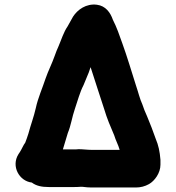

<svg xmlns="http://www.w3.org/2000/svg" viewBox="-20 -745 782 852"><path d="M197 85H307C316 85 326 85 336 84H346C361 86 375 87 386 87H583C604 87 623 82 641 72C666 58 692 23 692 -14V-36C689 -73 683 -101 671 -129C659 -163 647 -195 633 -228L621 -256C618 -265 615 -273 612 -281C600 -307 594 -335 583 -367C564 -427 543 -497 523 -552C510 -589 498 -624 481 -657C470 -689 449 -719 410 -724C362 -730 324 -702 304 -671C296 -658 288 -641 280 -628C262 -602 252 -568 239 -538C234 -527 228 -513 223 -498C210 -461 194 -431 182 -396C169 -356 148 -309 139 -266C130 -226 116 -190 106 -152L99 -131C96 -122 93 -116 92 -112C84 -102 76 -82 68 -70L62 -61C28 -7 66 59 121 65C141 80 165 85 197 85ZM329 -83C322 -82 314 -82 307 -82H259C266 -106 274 -131 281 -155C295 -188 300 -227 312 -261C325 -299 334 -335 351 -368L365 -402C371 -415 377 -431 382 -447C400 -392 424 -316 442 -262C455 -218 470 -184 487 -144C493 -123 505 -102 511 -80H386C368 -80 346 -83 329 -83Z"/></svg>

Font: Blanket
Style: Blk
Weight: 900
Foundry: Cannot Into Space Fonts
Version: Version 0.9